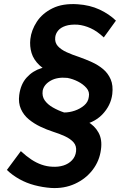

<svg xmlns="http://www.w3.org/2000/svg" viewBox="-20 -753 615 949"><path d="M367 -132 330 -177Q376 -172 412 -152Q448 -132 467 -97.5Q486 -63 479 -14Q472 42 438 86.5Q404 131 350.5 155.5Q297 180 232 176Q191 173 151 162.5Q111 152 76 132.5Q41 113 14 87L83 -6Q110 19 135 35.5Q160 52 186 61Q212 70 238 71Q268 73 293.5 65Q319 57 336 39Q353 21 356 -5Q359 -32 343.5 -49.5Q328 -67 301 -79.5Q274 -92 242 -102Q211 -112 179.5 -127Q148 -142 122.5 -163Q97 -184 83.5 -214Q70 -244 75 -283Q82 -337 112 -370Q142 -403 184.5 -416Q227 -429 269 -424L255 -384Q204 -403 175 -430.5Q146 -458 136 -491Q126 -524 130 -560Q135 -604 162 -645.5Q189 -687 239.5 -712Q290 -737 364 -732Q424 -728 471.5 -706Q519 -684 553 -651L493 -568Q460 -599 428 -613.5Q396 -628 364 -631Q328 -633 304 -625Q280 -617 267.5 -602Q255 -587 253 -569Q250 -543 265.5 -525.5Q281 -508 309.5 -495Q338 -482 372 -471Q403 -460 434 -446Q465 -432 489.5 -411.5Q514 -391 527 -361Q540 -331 535 -288Q528 -231 485 -186.5Q442 -142 367 -132ZM419 -274Q424 -299 407.5 -318Q391 -337 365.5 -350Q340 -363 313 -368Q263 -373 230 -354Q197 -335 191 -305Q187 -277 201 -257Q215 -237 241 -222Q267 -207 297 -197Q323 -197 349.5 -206Q376 -215 396 -232Q416 -249 419 -274Z"/></svg>

Font: Josefin Sans Thin SemiBold
Style: Italic
Weight: 600
Italic angle: -7°
Version: Version 2.000